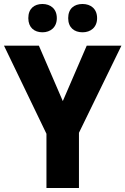

<svg xmlns="http://www.w3.org/2000/svg" viewBox="-20 -1009 629 963"><path d="M122 -918C122 -871 152 -847 193 -847C233 -847 265 -872 265 -918C265 -965 233 -989 193 -989C152 -989 122 -966 122 -918ZM322 -918C322 -871 352 -847 394 -847C435 -847 467 -872 467 -918C467 -965 435 -989 394 -989C352 -989 322 -966 322 -918ZM295 -502 175 -780H0L213 -338V-66H376V-343L589 -780H415Z"/></svg>

Font: Noto Sans Malayalam UI SemiCondensed ExtraBold
Style: Regular
Weight: 800
Width: 4
Designer: Jelle Bosma - Monotype Design Team
Foundry: Monotype Imaging Inc.
Version: Version 2.104